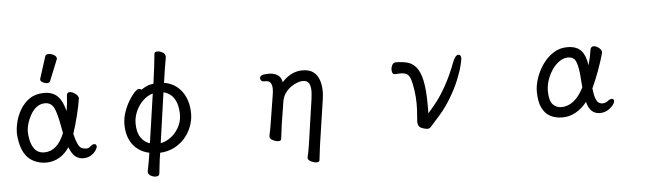

<svg xmlns="http://www.w3.org/2000/svg" viewBox="-54 -983 4689 1391"><g transform="rotate(-5 2290.0 -288.0)"><path d="M257 -594 306 -748Q310 -764 331 -764Q352 -764 370.5 -753Q389 -742 389 -726Q389 -722 387 -719L326 -568Q321 -555 304.5 -555Q288 -555 271.5 -564Q255 -573 255 -584Q255 -591 257 -594ZM438 -452Q439 -476 460 -476Q478 -476 499.5 -460.5Q521 -445 523 -427Q516 -377 497.5 -302.5Q479 -228 460 -172Q481 -83 508 -67Q521 -60 541 -58Q543 -58 545 -58Q561 -58 573 -69Q591 -85 604 -85Q619 -85 621 -69Q621 -68 621 -67Q621 -55 608.5 -37Q596 -19 573 -4.5Q550 10 516.5 10Q483 10 457 -12Q434 -32 416 -79Q386 -34 345 -9Q299 18 248.5 18Q198 18 157 -3Q71 -44 55 -185Q53 -199 53 -214Q53 -246 61 -282Q72 -334 99 -380.5Q126 -427 169 -456.5Q212 -486 275.5 -486Q339 -486 376 -447Q407 -414 426 -341Q436 -398 438 -452ZM339 -372Q318 -411 275 -411Q210 -411 168 -336Q133 -273 133 -212Q133 -200 135 -187Q150 -57 240 -57Q335 -57 386 -185Q381 -210 376 -236Q360 -330 339 -372Z M973 147Q973 144 974 142Q974 141 982.5 98Q991 55 997 12Q921 -4 878 -61.5Q835 -119 835 -208Q835 -252 849.5 -295Q864 -338 885 -373.5Q906 -409 927 -432Q948 -455 962 -455Q972 -455 980 -448Q996 -459 1018 -469.5Q1040 -480 1070 -484L1086 -605Q1093 -664 1096 -699Q1098 -714 1118 -714Q1136 -714 1156 -703Q1176 -692 1176 -671V-666Q1170 -636 1161 -578L1147 -483Q1196 -476 1236 -446Q1276 -416 1299.5 -364.5Q1323 -313 1323 -245Q1323 -197 1305.5 -151Q1288 -105 1255.5 -67.5Q1223 -30 1177.5 -7Q1132 16 1075 19L1068 64Q1065 85 1062 115Q1059 145 1056 169Q1054 188 1028 188Q1011 188 992 177.5Q973 167 973 147ZM1242 -245Q1242 -317 1213 -362Q1186 -404 1137 -415L1085 -50Q1118 -55 1154 -79.5Q1190 -104 1216 -148Q1242 -192 1242 -245ZM916 -208Q916 -142 942.5 -104.5Q969 -67 1007 -56L1059 -413Q1021 -403 988.5 -372.5Q956 -342 936 -298Q916 -254 916 -208Z M2233 68 2220 174Q2218 187 2199.5 187Q2181 187 2158.5 176.5Q2136 166 2136 149V145Q2146 104 2153 58L2201 -272Q2206 -313 2206 -330Q2206 -368 2193.5 -388.5Q2181 -409 2149 -409Q2132 -409 2108.5 -400.5Q2085 -392 2061.5 -375Q2038 -358 2020.5 -333.5Q2003 -309 1997 -276L1970 -106Q1960 -23 1957 -4Q1955 10 1937 10Q1919 10 1896 -1Q1874 -12 1874 -28V-32Q1884 -78 1890 -116L1924 -328Q1928 -351 1928 -370Q1928 -398 1917.5 -414.5Q1907 -431 1879 -431H1869Q1856 -431 1849.5 -438.5Q1843 -446 1843 -455Q1843 -469 1857.5 -476Q1872 -483 1907 -483Q1950 -483 1977 -463Q1999 -446 2004 -413Q2071 -486 2153 -486Q2204 -486 2233 -463.5Q2262 -441 2274.5 -404Q2287 -367 2287 -324Q2287 -296 2283 -268Z M2818 -400H2817Q2806 -400 2801 -412Q2797 -422 2797 -436Q2797 -450 2805.5 -467.5Q2814 -485 2833 -485Q2877 -485 2914 -476Q2951 -467 2979 -434.5Q3007 -402 3021.5 -335Q3036 -268 3036 -153V-116Q3036 -106 3035 -96Q3066 -130 3100 -173.5Q3134 -217 3172.5 -286Q3211 -355 3249 -455Q3267 -500 3289 -500Q3308 -500 3308 -471Q3308 -463 3298 -421.5Q3288 -380 3262.5 -317Q3237 -254 3191.5 -179.5Q3146 -105 3074 -30Q3055 -9 3046 2Q3036 15 3019 15Q3008 15 2986.5 8Q2965 1 2957.5 -11.5Q2950 -24 2950 -42Q2950 -55 2952 -75Q2957 -125 2957 -172.5Q2957 -220 2949.5 -272.5Q2942 -325 2931 -356Q2921 -384 2903.5 -393Q2886 -402 2858 -402Q2840 -402 2818 -400Z M4183 -446Q4211 -413 4222 -342Q4238 -399 4246 -453Q4250 -476 4271 -476Q4288 -476 4308 -460.5Q4328 -445 4328 -427Q4328 -425 4327 -423V-422Q4311 -364 4286 -296Q4261 -228 4235 -172Q4241 -120 4250.5 -97Q4260 -74 4270 -67.5Q4280 -61 4289 -59Q4291 -59 4293.5 -58.5Q4296 -58 4301.5 -58Q4307 -58 4318 -61Q4328 -63 4335 -70Q4355 -85 4368 -85Q4377 -85 4380.5 -80Q4384 -75 4384 -68Q4384 -56 4369 -37Q4354 -18 4329.5 -4Q4305 10 4274 10Q4238 10 4214 -13Q4193 -32 4180 -79Q4145 -34 4099 -8Q4053 18 4002 18Q3951 18 3913 -2Q3875 -22 3853.5 -67Q3832 -112 3832 -185Q3832 -230 3849.5 -282Q3867 -334 3899.5 -380.5Q3932 -427 3977.5 -456.5Q4023 -486 4079 -486Q4150 -486 4183 -446ZM4137 -372Q4122 -411 4079 -411Q4045 -411 4014.5 -389.5Q3984 -368 3961 -333.5Q3938 -299 3925 -259.5Q3912 -220 3912 -184Q3912 -114 3936.5 -85.5Q3961 -57 4001 -57Q4046 -57 4087 -87.5Q4128 -118 4163 -186L4159 -237Q4154 -330 4137 -372Z"/></g></svg>

Font: Moon Stars Kai
Style: Bold
Weight: 700
Designer: GuiWonder
Version: Version 1.101